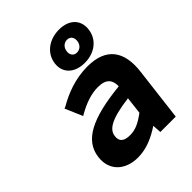

<svg xmlns="http://www.w3.org/2000/svg" viewBox="-212 -857 986 986"><g transform="rotate(-45 281.5 -364.0)"><path d="M381 -48 384 0H496L531 -289C548 -424 494 -503 357 -503C267 -503 189 -471 131 -437L121 -433L162 -338L172 -344C218 -370 269 -390 320 -390C382 -390 400 -360 399 -317C184 -295 81 -241 68 -134C57 -46 117 12 211 12C274 12 329 -14 381 -48ZM378 -146C338 -116 304 -98 264 -98C221 -98 199 -113 204 -151C209 -190 246 -222 389 -240ZM388 -740C315 -740 258 -697 250 -632C242 -568 288 -525 361 -525C434 -525 488 -568 496 -632C504 -697 461 -740 388 -740ZM380 -674C401 -674 416 -659 413 -632C410 -606 391 -591 370 -591C349 -591 334 -606 337 -632C340 -659 359 -674 380 -674Z"/></g></svg>

Font: Falling Sky
Style: SeBdObl
Weight: 600
Designer: Paul D. Hunt
Foundry: Adobe Systems Incorporated
Version: Version 1.02